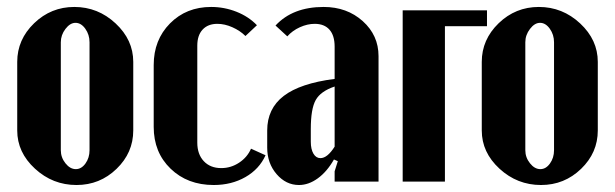

<svg xmlns="http://www.w3.org/2000/svg" viewBox="-20 -525 1777 555"><path d="M194.8 -504.9Q263.2 -504.9 314.2 -457.3Q365.2 -409.7 365.2 -346.2V-147.9Q365.2 -83.5 316.9 -36.9Q268.6 9.8 201.2 9.8Q132.3 9.8 81.1 -37.4Q29.8 -84.5 29.8 -147.9V-346.2Q29.8 -410.6 78.6 -457.8Q127.4 -504.9 194.8 -504.9ZM198.2 -459Q182.6 -459 169.2 -441.4Q155.8 -423.8 155.8 -402.8V-90.8Q155.8 -69.8 169.2 -53Q182.6 -36.1 199.2 -36.1Q215.3 -36.1 227.1 -52.5Q238.8 -68.8 238.8 -90.8V-402.8Q238.8 -424.8 226.6 -441.9Q214.4 -459 198.2 -459Z M424.3 -336.9Q424.3 -409.7 471.4 -457.3Q518.6 -504.9 590.3 -504.9Q628.4 -504.9 663.6 -491Q698.7 -477.1 722.7 -452.1L689.5 -420.9Q673.8 -436.5 651.6 -446.3Q629.4 -456.1 608.4 -456.1Q581.1 -456.1 565.7 -439.5Q550.3 -422.9 550.3 -393.1V-112.8Q550.3 -79.1 569.1 -59.1Q587.9 -39.1 619.6 -39.1Q647.5 -39.1 671.1 -54.7Q694.8 -70.3 705.6 -95.2L747.6 -76.2Q729.5 -36.1 689.5 -13.2Q649.4 9.8 597.7 9.8Q522 9.8 473.1 -37.4Q424.3 -84.5 424.3 -158.2Z M752.4 -98.1V-147.9Q752.4 -210.9 800 -247.6Q847.7 -284.2 947.3 -296.9V-390.1Q947.3 -422.4 932.4 -439.2Q917.5 -456.1 889.6 -456.1Q868.7 -456.1 846.9 -446.3Q825.2 -436.5 810.5 -419.9L776.4 -451.2Q826.2 -504.9 915.5 -504.9Q982.9 -504.9 1028.6 -463.9Q1074.2 -422.9 1074.2 -362.8V0H947.3V-29.8L956.5 -59.1L945.3 -64Q925.3 -28.8 898.7 -9.5Q872.1 9.8 844.2 9.8Q806.6 9.8 779.5 -21.7Q752.4 -53.2 752.4 -98.1ZM906.2 -67.9Q926.3 -67.9 947.3 -101.1V-274.9Q906.7 -261.2 892.6 -235.8Q878.4 -210.4 878.4 -151.9V-115.2Q878.4 -93.8 886 -80.8Q893.6 -67.9 906.2 -67.9Z M1144 0V-495.1H1387.7V-449.2H1266.1V0Z M1537.6 -504.9Q1606 -504.9 1657 -457.3Q1708 -409.7 1708 -346.2V-147.9Q1708 -83.5 1659.7 -36.9Q1611.3 9.8 1543.9 9.8Q1475.1 9.8 1423.8 -37.4Q1372.6 -84.5 1372.6 -147.9V-346.2Q1372.6 -410.6 1421.4 -457.8Q1470.2 -504.9 1537.6 -504.9ZM1541 -459Q1525.4 -459 1512 -441.4Q1498.5 -423.8 1498.5 -402.8V-90.8Q1498.5 -69.8 1512 -53Q1525.4 -36.1 1542 -36.1Q1558.1 -36.1 1569.8 -52.5Q1581.5 -68.8 1581.5 -90.8V-402.8Q1581.5 -424.8 1569.3 -441.9Q1557.1 -459 1541 -459Z"/></svg>

Font: Moniqa Black Paragraph
Style: Regular
Weight: 900
Designer: Rajesh Rajput
Foundry: Rajesh Rajput
Version: Version 1.000